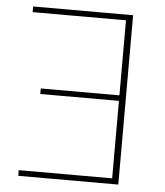

<svg xmlns="http://www.w3.org/2000/svg" viewBox="-51 -749 683 794"><g transform="rotate(5 290.5 -351.5)"><path d="M469.5 0H54.5L54 -23.5H442V-345H115.5V-368H442V-679.5H54.5V-703H469.5Z"/></g></svg>

Font: Lato 2
Style: Regular
Weight: 200
Designer: Lukasz Dziedzic with Adam Twardoch and Botio Nikoltchev
Foundry: tyPoland Lukasz Dziedzic
Version: Version 2.015; 2015-08-06; http://www.latofonts.com/